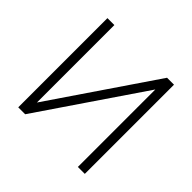

<svg xmlns="http://www.w3.org/2000/svg" viewBox="-140 -681 822 822"><g transform="rotate(45 271.5 -270.0)"><path d="M473 -540V0H431V-469L112 0H70V-540H112V-71L431 -540Z"/></g></svg>

Font: Vela Sans ExtLt
Style: Regular
Weight: 200
Designer: Principal design: Mikhail Sharanda - project Manrope.
Design modification: Ravid Balaliev
Foundry: Mikhail Sharanda
Version: Version 1.001